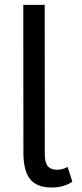

<svg xmlns="http://www.w3.org/2000/svg" viewBox="-20 -782 348 812"><path d="M198 11Q135.5 11 107.2 -24.5Q79 -60 79 -135.5L78.5 -761.5H169L169.5 -130.5Q169.5 -93.5 182.5 -78.8Q195.5 -64 220.5 -64Q245 -64 266 -76L286 -13.5Q250 11 198 11Z"/></svg>

Font: Roberto Sans
Style: Regular
Weight: 400
Designer: Google (font) & Cristiano Sobral (main changes)
Version: Version 1.500; ttfautohint (v1.8.4.7-5d5b-dirty)